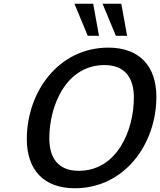

<svg xmlns="http://www.w3.org/2000/svg" viewBox="-20 -991 854 1024"><path d="M508 -800 477 -971H377L448 -800ZM658 -800 627 -971H527L598 -800ZM814 -475C814 -635 727 -737 558 -737C293 -737 123 -502 123 -249C123 -89 210 13 379 13C644 13 814 -222 814 -475ZM400 -80C290 -80 243 -149 243 -253C243 -430 334 -644 537 -644C647 -644 694 -575 694 -471C694 -294 603 -80 400 -80Z"/></svg>

Font: Perun Medium Italic
Style: Regular
Weight: 500
Italic angle: -12°
Foundry: Copyright (c) Stefan Peev, Context Ltd, 2016
Version: Version 1.026